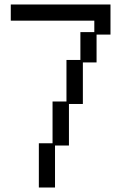

<svg xmlns="http://www.w3.org/2000/svg" viewBox="-20 -807 540 855"><path d="M153 -169H214V-355H276V-540H338V-664H400V-715H28V-787H472V-653H410V-529H349V-344H287V-159H225V28H153Z"/></svg>

Font: DotGothic16
Style: Regular
Weight: 400
Designer: Fontworks Inc.
Foundry: Fontworks Inc.
Version: Version 1.100